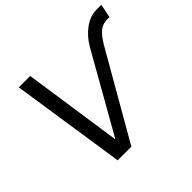

<svg xmlns="http://www.w3.org/2000/svg" viewBox="-163 -916 1122 1122"><g transform="rotate(-45 398.5 -355.0)"><path d="M222 0 115 -710H209L299 -96L574 -581Q608 -640 656.5 -675Q705 -710 755 -710H797L780 -626H763Q726 -626 699.5 -606Q673 -586 642 -534L335 0Z"/></g></svg>

Font: Geist Regular
Style: Italic
Weight: 400
Italic angle: -12°
Designer: Basement.studio, Andrés Briganti, Mateo Zaragoza
Foundry: Basement.studio, Vercel, Andrés Briganti, Guido Ferreyra, Mateo Zaragoza
Version: Version 1.500; ttfautohint (v1.8.4.7-5d5b)